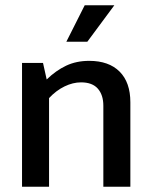

<svg xmlns="http://www.w3.org/2000/svg" viewBox="-20 -712 582 732"><path d="M167 0H64V-472H144L158 -409Q193 -443 232 -461.5Q271 -480 320 -480Q395 -480 436 -439Q477 -398 477 -322V0H374V-309Q374 -350 353 -374Q332 -398 289 -398Q258 -398 226 -382.5Q194 -367 167 -338ZM313 -553H233L303 -692H416Z"/></svg>

Font: Mukta Mahee Medium
Style: Regular
Weight: 500
Designer: Shuchita Grover, Noopur Datye, Girish Dalvi, Yashodeep Gholap
Foundry: Ek Type
Version: Version 2.538;PS 1.000;hotconv 16.6.51;makeotf.lib2.5.65220;